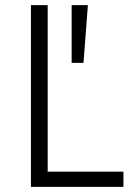

<svg xmlns="http://www.w3.org/2000/svg" viewBox="-20 -725 535 745"><path d="M100 0V-705H165V-59H459V0ZM258 -481V-705H321L304 -481Z"/></svg>

Font: Nunito Sans 7pt Condensed Light
Style: Regular
Weight: 300
Width: 3
Designer: Vernon Adams
Foundry: Vernon Adams
Version: Version 3.101;gftools[0.9.27]